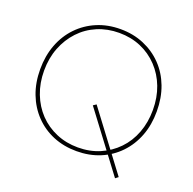

<svg xmlns="http://www.w3.org/2000/svg" viewBox="-136 -848 1071 1065"><g transform="rotate(20 399.0 -316.0)"><path d="M652 78 398 -260 416 -272 669 65ZM399 10Q324 10 261 -16Q198 -42 151.5 -90.5Q105 -139 80 -204.5Q55 -270 55 -349Q55 -428 80 -494Q105 -560 151.5 -608.5Q198 -657 261 -683.5Q324 -710 399 -710Q474 -710 537 -683.5Q600 -657 646.5 -609Q693 -561 718 -495Q743 -429 743 -349Q743 -270 718 -204.5Q693 -139 646.5 -90.5Q600 -42 537 -16Q474 10 399 10ZM399 -12Q469 -12 527.5 -37Q586 -62 629.5 -107Q673 -152 696.5 -214Q720 -276 720 -349Q720 -423 696.5 -484.5Q673 -546 629.5 -592Q586 -638 527.5 -663Q469 -688 399 -688Q330 -688 271 -663Q212 -638 169 -592Q126 -546 102 -484.5Q78 -423 78 -349Q78 -276 102 -214Q126 -152 169 -107Q212 -62 271 -37Q330 -12 399 -12Z"/></g></svg>

Font: Lexend Deca Thin
Style: Regular
Weight: 250
Designer: Bonnie Shaver-Troup, Thomas Jockin
Foundry: Lexend
Version: Version 1.007